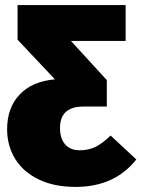

<svg xmlns="http://www.w3.org/2000/svg" viewBox="-20 -716 556 755"><path d="M516 -89Q431 19 277 19Q193 19 132 -10.5Q71 -40 39.5 -91.5Q8 -143 8 -208Q8 -292 57 -344Q106 -396 196 -404L49 -560V-696H474V-555H259L400 -401V-297H308Q216 -297 216 -213Q216 -171 236.5 -148Q257 -125 293 -125Q328 -125 355.5 -138.5Q383 -152 415 -183Z"/></svg>

Font: Fira Sans Condensed Black
Style: Regular
Weight: 900
Width: 3
Designer: Carrois Corporate & Edenspiekermann AG
Foundry: Carrois Corporate GbR & Edenspiekermann AG
Version: Version 4.203